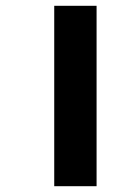

<svg xmlns="http://www.w3.org/2000/svg" viewBox="-20 -642 434 662"><path d="M167 0V-622H313V0Z"/></svg>

Font: Noto Sans Gurmukhi SemiCondensed ExtraBold
Style: Regular
Weight: 800
Width: 4
Designer: Jelle Bosma - Monotype Design Team
Foundry: Monotype Imaging Inc.
Version: Version 2.004; ttfautohint (v1.8.4.7-5d5b)